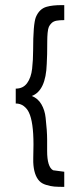

<svg xmlns="http://www.w3.org/2000/svg" viewBox="-20 -626 312 750"><path d="M109.9 -8.3 110.8 -61.5Q110.8 -149.9 92.8 -187Q85.9 -201.7 72.8 -211.7Q59.6 -221.7 41.5 -221.7V-279.8Q70.3 -279.8 85.9 -301.3Q101.6 -322.8 105.5 -357.7Q109.4 -392.6 109.4 -428.7Q109.4 -531.7 120.1 -559.1Q133.8 -591.8 162.6 -599.6Q185.1 -606 220.2 -606H231V-547.4Q212.9 -547.4 200.9 -545.2Q189 -543 181.6 -535.9Q174.3 -528.8 170.9 -521.2Q167.5 -513.7 166 -497.6Q164.6 -481.4 164.6 -467.3Q164.6 -407.2 162.6 -376.5Q159.2 -271.5 104 -251Q127.9 -242.2 141.6 -218.8Q155.3 -195.3 158.2 -166Q164.1 -114.3 164.1 -81.1V-36.6Q164.1 26.4 187.5 39.1L231 44.9V104Q206.5 104 192.1 102.8Q177.7 101.6 160.6 96.4Q143.6 91.3 133.8 81.1Q111.8 57.6 109.9 7.3Z"/></svg>

Font: MiladAzad
Style: Regular
Weight: 400
Designer: Reza bakhtiari fard
Foundry: http://font-store.ir
Version: Version:0.0.3;RFB:1.2.5;Building:2016-04-05 21:27:38.277324